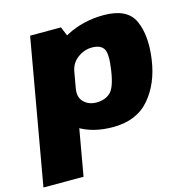

<svg xmlns="http://www.w3.org/2000/svg" viewBox="-169 -709 1015 1043"><g transform="rotate(-15 338.0 -188.0)"><path d="M-52.5 222.5H173L301 -505L264.5 -593H91ZM399 3.5Q531.5 3.5 604.2 -81.2Q677 -166 695.5 -298Q714 -429.5 675.8 -513.5Q637.5 -597.5 505 -597.5Q390.5 -597.5 295 -547.8Q199.5 -498 187.5 -432L272.5 -342.5Q280.5 -389 317.8 -416.5Q355 -444 398 -444Q445.5 -444 463.5 -416.8Q481.5 -389.5 467.5 -297Q453.5 -202 423.5 -175.5Q393.5 -149 346 -149Q303 -149 275.5 -176Q248 -203 256.5 -251.5L140 -161Q128 -95 206.2 -45.8Q284.5 3.5 399 3.5Z"/></g></svg>

Font: Anybody UltraCondensed Thin Black
Style: Italic
Weight: 900
Italic angle: -10°
Version: Version 1.111